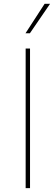

<svg xmlns="http://www.w3.org/2000/svg" viewBox="-20 -980 290 1000"><path d="M136.4 -727.3V0H113.6V-727.3ZM112.9 -806.8 212.4 -960.2H240.8L135.7 -806.8Z"/></svg>

Font: Inter Thin BETA
Style: Regular
Weight: 100
Designer: Rasmus Andersson
Foundry: rsms
Version: Version 3.011;git-f93a4a705